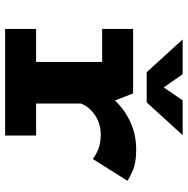

<svg xmlns="http://www.w3.org/2000/svg" viewBox="-12 -722 734 750"><g transform="rotate(90 355.0 -347.0)"><path d="M384.5 -121H509.5V0H93V-121H222V-379H93V-500H345L372.5 -429Q407 -466 456.2 -489Q505.5 -512 564.5 -512Q615 -512 645 -499.2Q675 -486.5 686 -477.5L601 -342.5Q587 -354 563 -363.8Q539 -373.5 506 -373.5Q463.5 -373.5 430.5 -351.5Q397.5 -329.5 384.5 -296.5ZM508 -693.5 380 -553H262L134 -693.5H270L321.5 -619.5L372 -693.5Z"/></g></svg>

Font: League Mono
Style: Bold
Weight: 700
Width: 6
Designer: Tyler Finck
Foundry: The League of Moveable Type / Tyler Finck
Version: Version 2.300;RELEASE